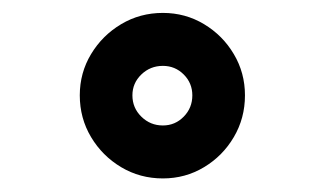

<svg xmlns="http://www.w3.org/2000/svg" viewBox="-20 -788 490 290"><path d="M226 -518.5Q191.5 -518.5 163 -535.5Q134.5 -552.5 117.5 -581Q100.5 -609.5 100.5 -644Q100.5 -678 117.5 -706.2Q134.5 -734.5 163 -751.5Q191.5 -768.5 226 -768.5Q260 -768.5 288.2 -751.5Q316.5 -734.5 333.2 -706.2Q350 -678 350 -644Q350 -609.5 333.2 -581Q316.5 -552.5 288.2 -535.5Q260 -518.5 226 -518.5ZM226 -598.5Q244.5 -598.5 257.5 -611.8Q270.5 -625 270.5 -644Q270.5 -662.5 257.5 -675.5Q244.5 -688.5 226 -688.5Q207 -688.5 193.5 -675.5Q180 -662.5 180 -644Q180 -625 193.5 -611.8Q207 -598.5 226 -598.5Z"/></svg>

Font: Trispace Condensed SemiBold
Style: Regular
Weight: 600
Width: 3
Designer: Tyler Finck
Foundry: Etcetera Type Company
Version: Version 1.210; ttfautohint (v1.8.3)